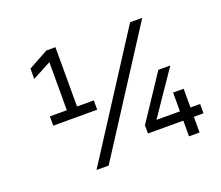

<svg xmlns="http://www.w3.org/2000/svg" viewBox="-114 -846 1161 1010"><g transform="rotate(-20 466.5 -340.5)"><path d="M131 -297H377V-349H283V-681H232L121 -620V-562L226 -618V-349H131ZM265 0H333L765 -670H697ZM585 -88H783V0H842V-88H896V-140H842V-245H783V-140H653V-142L818 -384H751L585 -134Z"/></g></svg>

Font: LT Wave Text Light
Style: Regular
Weight: 300
Designer: Daniel Lyons
Version: Version 2.5 (Glyphs App)